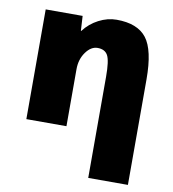

<svg xmlns="http://www.w3.org/2000/svg" viewBox="-83 -603 808 896"><g transform="rotate(10 320.5 -155.0)"><path d="M244 -450Q272 -487 313.5 -508.5Q355 -530 398 -530Q497 -530 540 -474.5Q583 -419 583 -280V220H395V-260Q395 -335 381.5 -360Q368 -385 333 -385Q302 -385 277.5 -351Q253 -317 253 -270V0H63V-520H238L242 -450Z"/></g></svg>

Font: M PLUS 1p Black
Style: Regular
Weight: 900
Version: Version 1.061